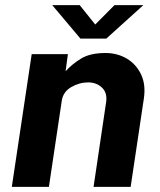

<svg xmlns="http://www.w3.org/2000/svg" viewBox="-20 -728 624 748"><path d="M26 0 103.5 -517H244.5L235.5 -450.5Q261.5 -479 296.5 -500.2Q331.5 -521.5 391 -521.5Q437 -521.5 473.8 -499.8Q510.5 -478 529.5 -438.2Q548.5 -398.5 540.5 -344.5L489 0H344.5L393 -327Q399.5 -365 378 -386Q356.5 -407 323.5 -407Q289 -407 257.2 -388.5Q225.5 -370 220.5 -334.5L170.5 0ZM293.5 -577.5 183.5 -708H290.5L351 -632.5L426 -708H538.5L394 -577.5Z"/></svg>

Font: Public Sans
Style: Bold Italic
Weight: 700
Italic angle: -8°
Designer: The Public Sans project authors (U.S. Web Design System). Libre Franklin designed by Pablo Impallari and Rodrigo Fuenzal
Version: Version 1.008; ttfautohint (v1.8.1) -l 8 -r 50 -G 200 -x 14 